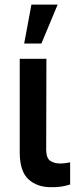

<svg xmlns="http://www.w3.org/2000/svg" viewBox="-20 -799 322 826"><path d="M64.9 -545.9H179.7L178.7 -152.8Q179.7 -117.7 196.8 -106.7Q213.9 -95.7 238.8 -95.7Q251.5 -95.7 263.2 -97.4Q274.9 -99.1 281.7 -100.6V-5.4Q267.1 -0.5 246.8 3.2Q226.6 6.8 200.7 6.3Q140.1 6.8 102.5 -27.6Q64.9 -62 64.9 -144ZM84 -611.8 115.2 -779.3H228L158.2 -611.8Z"/></svg>

Font: Inter Cardless Tabular Medium
Style: Regular
Weight: 500
Designer: Rasmus Andersson
Foundry: rsms
Version: Version 4.000;git-4fc901f